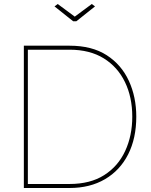

<svg xmlns="http://www.w3.org/2000/svg" viewBox="-20 -938 751 958"><path d="M99 0V-710H327Q439 -710 512.5 -662.5Q586 -615 623 -534.5Q660 -454 660 -356Q660 -248 619.5 -168Q579 -88 504 -44Q429 0 327 0ZM640 -356Q640 -453 603.5 -528.5Q567 -604 497.5 -647Q428 -690 327 -690H119V-20H327Q430 -20 499.5 -64Q569 -108 604.5 -184.5Q640 -261 640 -356ZM268 -918 353 -855 438 -918 454 -906 361 -832H345L252 -906Z"/></svg>

Font: Raleway Thin Thin
Style: Regular
Weight: 250
Version: Version 4.026